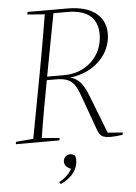

<svg xmlns="http://www.w3.org/2000/svg" viewBox="-60 -719 703 990"><g transform="rotate(-5 292.0 -224.5)"><path d="M118 -661 208 -654C192 -557 175 -459 157 -362L93 -20L3 -12L1 0H226L229 -12L137 -20C152 -117 170 -214 188 -311L189 -315H236C316 -315 335 -285 361 -213L423 -41C435 -5 449 5 494 5C513 5 528 3 553 0L556 -12L478 -18L402 -213C380 -270 357 -306 310 -318C434 -331 523 -420 523 -527C523 -617 455 -674 327 -674H121ZM325 -656C436 -656 481 -606 481 -526C481 -415 393 -333 283 -333H192L253 -656ZM304 108C304 101 303 94 301 87C294 80 286 76 276 76C256 76 240 90 240 112C240 129 252 143 273 151C261 175 239 197 207 214L214 225C255 207 304 169 304 108Z"/></g></svg>

Font: Source Serif 4 Display Light
Style: Italic
Weight: 300
Italic angle: -12°
Designer: Frank Grießhammer
Foundry: Adobe Systems Incorporated
Version: Version 4.004;hotconv 1.0.117;makeotfexe 2.5.65602